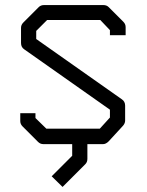

<svg xmlns="http://www.w3.org/2000/svg" viewBox="-20 -617 580 758"><path d="M414 -498 376 -538H166L123 -495V-463L461 -225Q474 -216.5 474 -200V-141Q474 -130.5 466 -121L409 -59Q398 -48 387 -48H325V10Q325 23 317 31L227 121L184 79L265 -2V-48H151Q139 -48 130 -57L69 -118Q60 -127 60 -139V-170H120V-151L163 -109H374L414 -153V-184L76 -422Q63 -430.5 63 -447V-507Q63 -519 72 -528L133 -589Q141 -597 154 -597H388Q401 -597 409 -589L467 -531Q476 -522 476 -510V-478H414Z"/></svg>

Font: IBM 3270
Style: Regular
Weight: 400
Monospace: yes
Version: Version 2.3.1